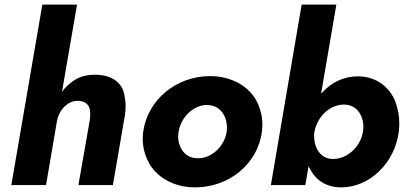

<svg xmlns="http://www.w3.org/2000/svg" viewBox="-20 -800 1761 830"><path d="M313 -780H163L29 0H179L227 -281C237 -327 274 -364 314 -364C316 -364 319 -364 321 -364C371 -360 370 -320 370 -305C370 -297 369 -289 368 -280L319 0H468L520 -302C522 -316 523 -329 523 -342C523 -360 520 -380 515 -401C504 -442 464 -477 391 -477C353 -477 321 -468 295 -449C277 -436 261 -421 248 -403Z M599 -231C598 -220 597 -210 597 -200C597 -166 605 -133 621 -101C653 -37 728 10 823 10C970 10 1094 -91 1112 -230C1114 -242 1114 -253 1114 -264C1114 -296 1106 -329 1091 -360C1059 -424 984 -471 888 -471C743 -471 619 -370 599 -231ZM752 -230C762 -294 817 -346 873 -346C875 -346 876 -346 877 -346C941 -344 961 -287 961 -250C961 -244 961 -237 960 -231C950 -166 894 -116 838 -116C836 -116 835 -116 834 -116C771 -116 750 -174 750 -209C750 -216 751 -223 752 -230Z M1434 -780H1284L1151 0H1300L1314 -82C1317 -75 1320 -69 1324 -63C1349 -18 1394 10 1455 10C1577 10 1686 -94 1704 -230C1706 -243 1706 -255 1706 -267C1706 -297 1701 -327 1690 -358C1667 -421 1608 -470 1527 -470C1466 -470 1413 -444 1373 -400C1371 -398 1369 -396 1368 -395ZM1549 -231C1539 -165 1480 -113 1422 -113C1421 -113 1419 -113 1418 -113C1376 -113 1348 -144 1340 -187C1339 -196 1338 -204 1338 -214C1338 -217 1338 -220 1338 -223L1341 -238C1344 -251 1349 -264 1356 -276C1378 -320 1424 -348 1466 -348C1532 -348 1551 -287 1551 -253C1551 -246 1550 -238 1549 -231Z"/></svg>

Font: Jost
Style: Bold Italic
Weight: 700
Italic angle: -5°
Version: Version 3.710